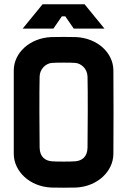

<svg xmlns="http://www.w3.org/2000/svg" viewBox="-20 -880 600 906"><path d="M337 -583C364 -580 392 -555 393 -519C395 -453 394 -249 393 -183C392 -137 364 -122 337 -119C318 -117 243 -117 223 -119C196 -122 168 -137 167 -183C166 -249 165 -453 167 -519C168 -555 196 -580 223 -583C243 -585 318 -585 337 -583ZM45 -153C46 -71 120 0 221 5C241 6 320 6 339 5C440 0 514 -71 515 -153C516 -219 516 -483 515 -549C514 -631 440 -700 339 -705C320 -706 241 -706 221 -705C120 -700 46 -631 45 -549ZM87 -745H232L272 -803H288L328 -745H473L379 -860H181Z"/></svg>

Font: Fervojo
Style: Bold
Weight: 700
Designer: kohakuno
Version: ver.1.0